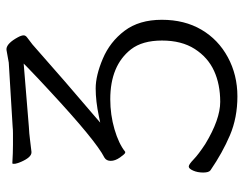

<svg xmlns="http://www.w3.org/2000/svg" viewBox="-100 -641 752 592"><g transform="rotate(-90 276.0 -345.0)"><path d="M213 -416Q260 -426 299.5 -426Q339 -426 391 -404Q443 -382 477 -337Q511 -292 511 -222Q511 -152 480.5 -100Q450 -48 395.5 -18.5Q341 11 275 11Q209 11 155 -12Q101 -35 47 -72Q40 -77 40 -94.5Q40 -112 46 -125.5Q52 -139 58.5 -139Q65 -139 80.5 -124Q96 -109 128 -88Q204 -42 258 -42Q312 -42 353.5 -61Q395 -80 421 -120.5Q447 -161 447 -221.5Q447 -282 420 -317Q370 -381 266 -381Q218 -381 173.5 -368Q129 -355 104 -335Q103 -335 101 -335Q97 -336 86.5 -351Q76 -366 76 -379.5Q76 -393 86 -399Q138 -425 294 -570Q331 -604 366 -638L376 -648L181 -632Q160 -631 141.5 -628.5Q123 -626 104 -624H102Q87 -624 73 -656Q64 -677 68 -683Q101 -681 126 -681H161Q172 -681 181 -682L379 -694L418 -701H422Q439 -699 457 -666Q463 -655 463 -648Q463 -642 456 -637L435 -621L322 -522Q243 -454 209 -425L194 -412ZM181 -682Q181 -682 182 -682ZM73 -656Z"/></g></svg>

Font: LXGW WenKai Light
Style: Regular
Weight: 300
Designer: LXGW / Fontworks Inc.
Foundry: LXGW / Fontworks Inc.
Version: Version 1.501; October 10, 2024